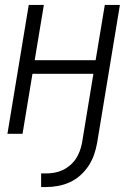

<svg xmlns="http://www.w3.org/2000/svg" viewBox="-20 -540 540 775"><path d="M146 215V160H167Q183 160 200 157Q217 154 233 146.5Q249 139 263 127Q277 115 286.5 100.5Q296 86 302 69.5Q308 53 311 37L357 -242H111L71 0H10L96 -520H157L120 -297H366L403 -520H464L372 37Q368 60 360 83.5Q352 107 338 128.5Q324 150 304.5 167.5Q285 185 262 195.5Q239 206 214.5 210.5Q190 215 167 215Z"/></svg>

Font: Iosevka Term Curly Lt Obl
Style: Regular
Weight: 300
Italic angle: -9°
Designer: Belleve Invis
Foundry: Belleve Invis
Version: Version 32.3.0